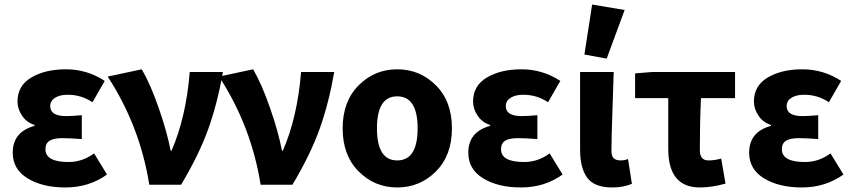

<svg xmlns="http://www.w3.org/2000/svg" viewBox="-20 -813 3752 845"><path d="M268 12Q167 12 101.5 -28Q36 -68 36 -141Q36 -233 132 -259V-263Q97 -274 77 -304Q57 -334 57 -366Q57 -436 118 -472Q179 -508 270 -508Q363 -508 441 -457L387 -363Q338 -396 278 -396Q243 -396 222 -382.5Q201 -369 201 -346Q201 -302 271 -302Q294 -302 340 -306V-201Q284 -205 255 -205Q216 -205 198 -193.5Q180 -182 180 -156Q180 -100 282 -100Q343 -100 394 -138L451 -45Q372 12 268 12Z M637 0Q596 -258 454 -476L604 -508Q642 -443 678.5 -338Q715 -233 731 -150H735Q799 -297 815 -496H961Q937 -358 896.5 -245Q856 -132 777 0Z M1127 0Q1086 -258 944 -476L1094 -508Q1132 -443 1168.5 -338Q1205 -233 1221 -150H1225Q1289 -297 1305 -496H1451Q1427 -358 1386.5 -245Q1346 -132 1267 0Z M1728 12Q1629 12 1558.5 -58.5Q1488 -129 1488 -248Q1488 -367 1558.5 -437.5Q1629 -508 1728 -508Q1828 -508 1898.5 -437.5Q1969 -367 1969 -248Q1969 -129 1898.5 -58.5Q1828 12 1728 12ZM1728 -107Q1818 -107 1818 -248Q1818 -389 1728 -389Q1639 -389 1639 -248Q1639 -107 1728 -107Z M2273 12Q2172 12 2106.5 -28Q2041 -68 2041 -141Q2041 -233 2137 -259V-263Q2102 -274 2082 -304Q2062 -334 2062 -366Q2062 -436 2123 -472Q2184 -508 2275 -508Q2368 -508 2446 -457L2392 -363Q2343 -396 2283 -396Q2248 -396 2227 -382.5Q2206 -369 2206 -346Q2206 -302 2276 -302Q2299 -302 2345 -306V-201Q2289 -205 2260 -205Q2221 -205 2203 -193.5Q2185 -182 2185 -156Q2185 -100 2287 -100Q2348 -100 2399 -138L2456 -45Q2377 12 2273 12Z M2674 12Q2596 12 2564.5 -30.5Q2533 -73 2533 -155V-496H2681Q2680 -466 2675.5 -331.5Q2671 -197 2671 -149Q2671 -126 2681 -116.5Q2691 -107 2712 -107Q2728 -107 2744 -113L2761 -4Q2724 12 2674 12ZM2552 -573 2586 -793 2729 -769 2650 -555Z M3060 12Q2921 12 2921 -158V-381H2775V-490L2849 -496H3215V-381H3065Q3060 -274 3060 -152Q3060 -107 3098 -107Q3125 -107 3154 -115L3173 -5Q3113 12 3060 12Z M3509 12Q3408 12 3342.5 -28Q3277 -68 3277 -141Q3277 -233 3373 -259V-263Q3338 -274 3318 -304Q3298 -334 3298 -366Q3298 -436 3359 -472Q3420 -508 3511 -508Q3604 -508 3682 -457L3628 -363Q3579 -396 3519 -396Q3484 -396 3463 -382.5Q3442 -369 3442 -346Q3442 -302 3512 -302Q3535 -302 3581 -306V-201Q3525 -205 3496 -205Q3457 -205 3439 -193.5Q3421 -182 3421 -156Q3421 -100 3523 -100Q3584 -100 3635 -138L3692 -45Q3613 12 3509 12Z"/></svg>

Font: Toshiba Sans
Style: Bold
Weight: 700
Designer: Paul D. Hunt
Foundry: Toshiba Corporation
Version: Version 2.020;PS 2.0;hotconv 1.0.86;makeotf.lib2.5.63406